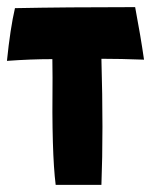

<svg xmlns="http://www.w3.org/2000/svg" viewBox="-21 -520 425 539"><path d="M358.4 -500Q374 -417.5 383.3 -352.5Q317.9 -355 263.7 -355Q269.5 -150.4 263.7 -1H135.3Q124 -90.3 126.5 -302.2L126 -354Q64.9 -354 -1.5 -349.1Q7.8 -440.4 21 -497.1Q162.6 -500 358.4 -500Z"/></svg>

Font: Lapsus Pro (theguybrush.com)
Style: Bold
Weight: 700
Designer: Jose Roses
Version: Version 1.00 February 9, 2018, initial release